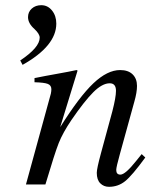

<svg xmlns="http://www.w3.org/2000/svg" viewBox="-20 -711 617 740"><path d="M67 -461 58 -478Q133 -528 133 -566Q133 -580 113 -599Q88 -621 88 -645Q88 -665 102.5 -678Q117 -691 139 -691Q164 -691 180.5 -670.5Q197 -650 197 -620Q197 -534 67 -461ZM526 -117 540 -104Q489 -34 462 -12.5Q435 9 400 9Q380 9 366.5 -4.5Q353 -18 353 -45Q353 -61 369 -120L413 -282Q427 -336 427 -361Q427 -390 403 -390Q374 -390 339.5 -355.5Q305 -321 255 -248Q222 -199 206.5 -160Q191 -121 155 0H80L176 -350Q178 -360 178 -367Q178 -382 164.5 -387.5Q151 -393 113 -394V-410Q152 -418 200 -426.5Q248 -435 275 -441L279 -439L212 -221Q286 -339 340 -390Q394 -441 443 -441Q474 -441 491 -424.5Q508 -408 508 -380Q508 -355 498 -320L442 -117Q428 -67 428 -56Q428 -38 444 -38Q463 -38 505 -91Q512 -99 526 -117Z"/></svg>

Font: STIX
Style: Italic
Weight: 400
Italic angle: -16.33°
Designer: MicroPress Inc., with final additions and corrections provided by Coen Hoffman, Elsevier (retired)
Version: Version 1.1.1